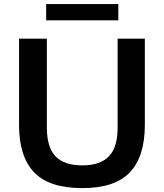

<svg xmlns="http://www.w3.org/2000/svg" viewBox="-20 -934 822 963"><path d="M392.5 9.5Q227 9.5 151.2 -69.5Q75.5 -148.5 75.5 -307.5V-740H215V-294.5Q215 -195 258.5 -149.8Q302 -104.5 392.5 -104.5Q482.5 -104.5 526.2 -149.8Q570 -195 570 -294.5V-740H706.5V-307.5Q706.5 -148.5 631.2 -69.5Q556 9.5 392.5 9.5ZM211.5 -832V-913.5H573.5V-832Z"/></svg>

Font: Encode Sans SemiExpanded SemiExpanded SemiBold
Style: Regular
Weight: 600
Width: 6
Designer: Multiple Designers
Foundry: Impallari Type
Version: Version 3.000; ttfautohint (v1.8.3) -l 8 -r 50 -G 200 -x 14 